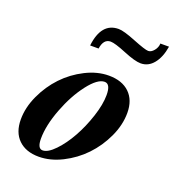

<svg xmlns="http://www.w3.org/2000/svg" viewBox="-120 -727 761 835"><g transform="rotate(20 260.5 -310.0)"><path d="M428.7 -522Q402.3 -522 348.6 -544.2Q294.9 -566.4 274.9 -566.4Q242.2 -566.4 235.4 -520H196.3Q209 -629.9 289.1 -629.9Q312.5 -629.9 369.6 -606.9Q426.8 -584 441.4 -584Q455.1 -584 467.5 -599.1Q480 -614.3 480.5 -632.3H520.5Q512.2 -581.1 488 -551.5Q463.9 -522 428.7 -522ZM150.9 11.2Q91.3 11.2 57.1 -22Q22.9 -55.2 22.9 -115.2Q22.9 -170.4 49.1 -227.1Q75.2 -283.7 116.2 -326.9Q157.2 -370.1 211.4 -397.5Q265.6 -424.8 318.4 -424.8Q379.9 -424.8 414.3 -391.6Q448.7 -358.4 448.7 -299.3Q448.7 -243.7 422.4 -187Q396 -130.4 354.5 -86.9Q313 -43.5 258.5 -16.1Q204.1 11.2 150.9 11.2ZM157.7 -20.5Q182.1 -20.5 214.1 -54Q246.1 -87.4 272.9 -135.5Q299.8 -183.6 318.6 -241Q337.4 -298.3 337.4 -341.8Q337.4 -393.1 310.1 -393.1Q277.8 -393.1 235.6 -338.4Q193.4 -283.7 163.6 -205.6Q133.8 -127.4 133.8 -66.4Q133.8 -20.5 157.7 -20.5Z"/></g></svg>

Font: Elstob 18pt
Style: Bold Italic
Weight: 700
Italic angle: -20°
Designer: Peter S. Baker
Version: Version 1.015